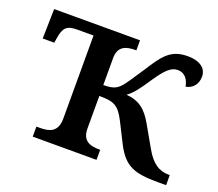

<svg xmlns="http://www.w3.org/2000/svg" viewBox="-96 -675 918 809"><g transform="rotate(20 362.5 -271.0)"><path d="M120 0H406V-45H403C364 -45 325 -53 325 -111V-257C390 -257 411 -248 441 -191L490 -94C532 -16 576 0 681 0H718V-45H715C670 -45 637 -66 606 -121L553 -214C522 -270 488 -297 431 -301C456 -319 475 -344 510 -397C545 -448 568 -473 599 -473C631 -473 648 -448 653 -418C680 -422 704 -444 704 -481C704 -516 677 -542 618 -542C540 -542 512 -498 467 -428C433 -377 412 -343 395 -327C379 -312 362 -306 325 -306V-427C325 -483 364 -491 403 -491H406V-536H21L18 -403H70L73 -423C81 -474 95 -488 143 -488H215V-115C215 -54 177 -45 136 -45H120Z"/></g></svg>

Font: Noto Serif Medium
Style: Regular
Weight: 500
Designer: Monotype Design Team
Foundry: Monotype Imaging Inc.
Version: Version 2.013